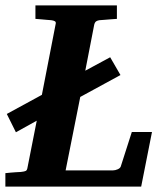

<svg xmlns="http://www.w3.org/2000/svg" viewBox="-35 -691 615 711"><path d="M487.8 0H-15.1V-49.8Q-4.9 -50.8 5.1 -51.8Q15.1 -52.7 23.4 -53.2L42 -54.2Q56.2 -55.7 60.8 -58.3Q65.4 -61 66.9 -70.8L101.1 -244.1L23.9 -201.2L-9.8 -269L120.1 -339.8L170.9 -601.1Q173.3 -609.4 168.2 -612.3Q163.1 -615.2 154.8 -616.2Q146 -616.7 136.2 -617.7Q127.9 -618.7 117.4 -619.4Q106.9 -620.1 96.2 -621.1V-670.9H397.9V-621.1Q385.3 -620.1 373.8 -619.4Q362.3 -618.7 353 -617.7Q342.3 -616.7 333 -616.2Q326.2 -615.2 321.3 -612.1Q316.4 -608.9 314 -600.1L280.8 -429.2L373 -479L411.1 -413.1L262.2 -332L208 -60.1H383.8Q391.6 -60.1 400.6 -64Q409.7 -67.9 412.1 -74.2L453.1 -202.1H527.8Z"/></svg>

Font: Charis SIL Eur
Style: Bold Italic
Weight: 700
Italic angle: -11°
Foundry: SIL International
Version: Version 5.000